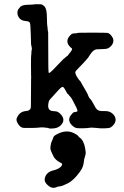

<svg xmlns="http://www.w3.org/2000/svg" viewBox="-20 -586 587 911"><path d="M229 77 233 67Q233 59 254 49Q301 25 342 52Q350 57 352 60.5Q354 64 357 66Q377 79 384 117Q388 140 386 146Q384 152 383.5 155.5Q383 159 381 164.5Q379 170 378.5 176.5Q378 183 377.5 185Q377 187 376 192Q374 209 357 232Q329 270 302.5 283.5Q276 297 265 298Q254 299 248 302Q225 312 204 290Q191 278 192 264.5Q193 251 202.5 239.5Q212 228 231 223Q265 215 273 199Q276 193 274.5 191Q273 189 266.5 185.5Q260 182 259.5 181.5Q259 181 253.5 177.5Q248 174 242 167.5Q236 161 235 158Q234 155 233 154Q232 153 231 150Q230 147 226.5 140.5Q223 134 222.5 131Q222 128 220 124Q218 120 220 106Q222 92 225.5 85Q229 78 229 77ZM511 -413Q522 -398 516 -382Q510 -366 493 -357Q484 -353 465 -353Q446 -353 438 -352Q423 -350 409 -329Q406 -324 404.5 -322.5Q403 -321 401.5 -317.5Q400 -314 387.5 -300Q375 -286 372.5 -283.5Q370 -281 354 -264.5Q338 -248 338 -246Q338 -244 337.5 -243.5Q337 -243 337 -241Q337 -239 339.5 -233.5Q342 -228 342.5 -226Q343 -224 350 -214Q357 -204 357.5 -204Q358 -204 359 -203Q360 -202 362.5 -198.5Q365 -195 366.5 -191.5Q368 -188 371 -183Q374 -178 377 -173Q380 -168 389 -152Q398 -136 398 -134Q398 -132 402.5 -124Q407 -116 408.5 -116Q410 -116 414.5 -108.5Q419 -101 422 -96Q425 -91 429 -83Q438 -65 448.5 -61.5Q459 -58 476 -59Q501 -60 516 -45Q539 -21 520 5Q513 14 505 18.5Q497 23 473.5 23Q450 23 447 22Q444 21 437 21Q430 21 423 20Q416 19 407 20Q398 21 396 21.5Q394 22 376.5 22.5Q359 23 346.5 22Q334 21 321 8Q299 -14 315 -38Q327 -54 332.5 -54Q338 -54 341.5 -55.5Q345 -57 345.5 -57Q346 -57 347 -58Q349 -60 345 -69Q341 -78 341 -79Q340 -81 337.5 -85Q335 -89 330 -100Q320 -120 317 -123L308 -133Q308 -134 305 -137.5Q302 -141 301 -140.5Q300 -140 293 -153.5Q286 -167 282 -171Q278 -175 273 -172.5Q268 -170 256.5 -157.5Q245 -145 241 -140.5Q237 -136 232 -130.5Q227 -125 219.5 -117Q212 -109 211 -102Q201 -61 231 -59Q237 -59 246.5 -57.5Q256 -56 266 -46Q294 -18 269 8Q256 21 236.5 23Q217 25 213 23Q209 21 203.5 20.5Q198 20 190.5 19Q183 18 174 18.5Q165 19 157.5 20Q150 21 126 21Q102 21 97 21Q81 22 70 8Q55 -12 59 -24Q71 -56 102 -59Q122 -60 126 -74Q127 -76 127 -144.5Q127 -213 127.5 -213.5Q128 -214 128 -220Q128 -226 127.5 -226.5Q127 -227 127 -275Q127 -323 128 -325Q129 -327 129 -336.5Q129 -346 130 -347Q132 -351 131 -357.5Q130 -364 129 -369Q128 -374 127.5 -374.5Q127 -375 126 -424.5Q125 -474 121 -479Q117 -485 103 -486Q78 -488 69 -504Q67 -508 65.5 -511Q64 -514 64 -514.5Q64 -515 63 -521Q62 -527 62.5 -528.5Q63 -530 64 -535Q65 -540 66.5 -541.5Q68 -543 69.5 -545Q71 -547 74 -550.5Q77 -554 76.5 -554Q76 -554 78 -555Q88 -563 113.5 -563.5Q139 -564 140 -565Q141 -566 156 -566Q178 -566 179 -564.5Q180 -563 184 -561Q200 -553 202 -519Q203 -509 203 -491Q203 -473 204 -467Q205 -461 205.5 -455.5Q206 -450 206.5 -443.5Q207 -437 207.5 -437Q208 -437 208.5 -434.5Q209 -432 209 -339Q209 -246 210.5 -242Q212 -238 219 -243Q226 -248 254 -278Q282 -308 282.5 -307.5Q283 -307 284 -308Q286 -309 288.5 -312Q291 -315 291.5 -314.5Q292 -314 294.5 -317Q297 -320 298 -320Q301 -320 307 -330Q318 -343 317.5 -343.5Q317 -344 319 -346Q325 -354 319.5 -357.5Q314 -361 307 -370Q289 -395 315 -420Q321 -426 322.5 -426Q324 -426 328.5 -427Q333 -428 334 -428Q335 -428 338 -428Q347 -428 347 -429.5Q347 -431 414 -431Q481 -431 488.5 -430Q496 -429 501 -424.5Q506 -420 506 -419.5Q506 -419 511 -413Z"/></svg>

Font: TT2020 Style E
Style: Regular
Weight: 400
Version: Version 00.2